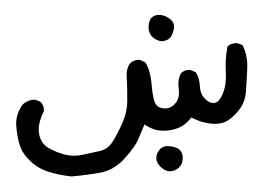

<svg xmlns="http://www.w3.org/2000/svg" viewBox="-45 -208 749 545"><g transform="rotate(-5 329.5 64.5)"><path d="M418 287Q405 285 394 273Q383 261 383 248Q383 235 394 223.5Q405 212 424.5 216Q444 220 452 229.5Q460 239 457.5 255Q455 271 444 279Q433 287 418 287ZM139 277Q107 271 77 259Q47 247 26.5 224Q6 201 0.5 177.5Q-5 154 -5 121.5Q-5 89 18 62Q34 49 55 51L69 58Q79 69 77 85Q55 121 57.5 148.5Q60 176 80.5 190.5Q101 205 125 213.5Q149 222 176 218.5Q203 215 226 212Q249 209 265.5 186.5Q282 164 297 136Q312 108 315 78.5Q318 49 320 0Q322 -15 331 -27Q343 -38 360 -36L375 -28Q388 -6 388 39Q388 84 396 95.5Q404 107 421 108Q438 109 451.5 95Q465 81 463.5 56.5Q462 32 473 13Q484 3 500 5L516 13Q525 31 524 53Q523 75 535 90Q547 105 561 104.5Q575 104 587.5 79.5Q600 55 601 18.5Q602 -18 612 -52Q623 -61 640 -59L655 -52Q667 -21 662.5 14Q658 49 653 80Q648 111 627.5 132Q607 153 589 160Q571 167 545 162Q519 157 492 140Q474 160 452 166.5Q430 173 405.5 170Q381 167 358 148Q347 168 336.5 188.5Q326 209 293 239.5Q260 270 220.5 273.5Q181 277 139 277ZM428 -83Q414 -85 403 -96.5Q392 -108 393.5 -125.5Q395 -143 404 -151.5Q413 -160 428 -158Q443 -156 456 -144Q469 -132 465 -116.5Q461 -101 453 -92Q445 -83 428 -83Z"/></g></svg>

Font: NaniFont Regular
Style: Regular
Weight: 400
Designer: Nanigashitei
Version: Version 1.036